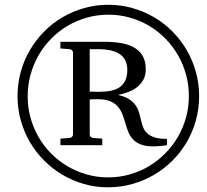

<svg xmlns="http://www.w3.org/2000/svg" viewBox="-20 -757 877 813"><path d="M519 -460.9Q519 -481.4 512.2 -497.8Q505.4 -514.2 490.2 -525.6Q475.1 -537.1 451.4 -543Q427.7 -548.8 394 -548.8H359.9V-369.1Q360.4 -369.1 364.7 -368.9Q369.1 -368.7 375 -368.7Q380.9 -368.7 387 -368.4Q393.1 -368.2 397 -368.2Q426.8 -368.2 449.5 -372.8Q472.2 -377.4 487.5 -388.4Q502.9 -399.4 511 -417Q519 -434.6 519 -460.9ZM687 -142.1Q684.6 -141.6 678.2 -140.9Q671.9 -140.1 663.6 -139.4Q655.3 -138.7 646 -137.9Q636.7 -137.2 628.9 -137.2Q595.7 -137.2 575 -145.8Q554.2 -154.3 541.7 -168.5Q529.3 -182.6 522.5 -200.4Q515.6 -218.3 510.3 -237.1Q504.9 -255.9 498 -273.7Q491.2 -291.5 479 -305.7Q466.8 -319.8 446.3 -328.4Q425.8 -336.9 393.1 -336.9Q381.8 -336.9 371.6 -336.4Q361.3 -335.9 359.9 -335.9V-187Q359.9 -182.6 363.3 -178.2Q366.7 -173.8 375 -172.9L413.1 -169.9V-142.1H235.8V-169.9L273.9 -172.9Q281.7 -173.8 285.4 -178.2Q289.1 -182.6 289.1 -187V-535.2Q289.1 -539.6 285.4 -543.7Q281.7 -547.9 273.9 -548.8L235.8 -551.8V-580.1H421.9Q462.9 -580.1 495.4 -574Q527.8 -567.9 550.5 -554.2Q573.2 -540.5 585.2 -518.3Q597.2 -496.1 597.2 -463.9Q597.2 -438.5 587.4 -420.2Q577.6 -401.9 561.5 -388.9Q545.4 -376 524.2 -367.9Q502.9 -359.9 480 -355Q509.8 -348.1 527.1 -336.7Q544.4 -325.2 554.2 -311Q564 -296.9 568.6 -280.8Q573.2 -264.6 576.9 -248.8Q580.6 -232.9 585.9 -218.5Q591.3 -204.1 602.8 -193.1Q614.3 -182.1 634 -175.5Q653.8 -168.9 687 -168.9ZM779.8 -350.1Q779.8 -397.9 767.6 -441.9Q755.4 -485.8 733.2 -524.2Q710.9 -562.5 679.9 -594Q648.9 -625.5 611.1 -647.9Q573.2 -670.4 529.5 -682.6Q485.8 -694.8 439 -694.8Q392.1 -694.8 348.6 -682.6Q305.2 -670.4 267.3 -648.2Q229.5 -626 198 -594.5Q166.5 -563 144.3 -524.7Q122.1 -486.3 109.6 -441.7Q97.2 -397 97.2 -348.1Q97.2 -301.3 109.4 -257.8Q121.6 -214.4 143.6 -176.3Q165.5 -138.2 196.5 -106.9Q227.5 -75.7 265.6 -53.2Q303.7 -30.8 347.2 -18.3Q390.6 -5.9 438 -5.9Q485.4 -5.9 529.1 -18.3Q572.8 -30.8 610.6 -53.2Q648.4 -75.7 679.7 -107.4Q710.9 -139.2 733.2 -177.2Q755.4 -215.3 767.6 -259.3Q779.8 -303.2 779.8 -350.1ZM823.2 -350.1Q823.2 -296.9 809.6 -247.6Q795.9 -198.2 770.8 -155.3Q745.6 -112.3 710.4 -77.1Q675.3 -42 632.3 -16.8Q589.4 8.3 539.8 22.2Q490.2 36.1 437 36.1Q384.3 36.1 335.7 22.2Q287.1 8.3 244.6 -16.8Q202.1 -42 167 -77.1Q131.8 -112.3 106.7 -155.3Q81.5 -198.2 67.9 -247.6Q54.2 -296.9 54.2 -350.1Q54.2 -403.3 67.9 -452.6Q81.5 -502 106.7 -544.9Q131.8 -587.9 166.7 -623.3Q201.7 -658.7 244.4 -683.8Q287.1 -709 336.4 -722.9Q385.7 -736.8 439 -736.8Q491.2 -736.8 540.3 -722.9Q589.4 -709 632.1 -684.1Q674.8 -659.2 710 -623.8Q745.1 -588.4 770.3 -545.4Q795.4 -502.4 809.3 -452.9Q823.2 -403.3 823.2 -350.1Z"/></svg>

Font: Charis SIL Am
Style: Italic
Weight: 400
Italic angle: -11°
Foundry: SIL International
Version: Version 5.000